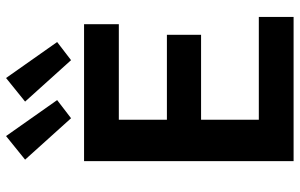

<svg xmlns="http://www.w3.org/2000/svg" viewBox="-198 -793 991 635"><g transform="rotate(-90 297.5 -475.5)"><path d="M82 0V-693H535V-578H219V-419H500V-306H219V-115H559V0ZM416 -736 279 -888 357 -951 476 -782ZM224 -736 87 -888 165 -951 284 -782Z"/></g></svg>

Font: Ubuntu Sans
Style: Bold
Weight: 700
Designer: Dalton Maag Ltd
Foundry: Dalton Maag Ltd
Version: Version 1.006; ttfautohint (v1.8.4.7-5d5b)